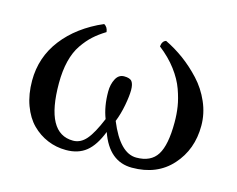

<svg xmlns="http://www.w3.org/2000/svg" viewBox="-72 -549 819 663"><g transform="rotate(15 337.5 -217.5)"><path d="M640.1 -191.9Q640.1 -106.9 587.6 -48.6Q535.2 9.8 445.8 9.8Q363.8 9.8 330.1 -86.9Q310.1 -35.6 281.7 -12.9Q253.4 9.8 210 9.8Q174.8 9.8 143.8 -3.2Q112.8 -16.1 88.4 -40.5Q64 -64.9 49.6 -104Q35.2 -143.1 35.2 -191.9Q35.2 -275.4 85.4 -340.6Q135.7 -405.8 225.1 -444.8Q238.3 -437.5 240.2 -419.9Q214.8 -404.3 196.8 -387.9Q178.7 -371.6 161.6 -346.7Q144.5 -321.8 135.7 -286.6Q127 -251.5 127 -207Q127 -27.8 225.1 -27.8Q252 -27.8 272.2 -51.3Q292.5 -74.7 314.9 -128.9Q298.8 -169.9 298.8 -223.1Q298.8 -249 309.1 -268.6Q319.3 -288.1 338.9 -288.1Q359.9 -288.1 366.9 -278.6Q374 -269 374 -248Q374 -227.5 367.7 -193.6Q361.3 -159.7 350.1 -131.8Q392.6 -27.8 451.2 -27.8Q503.4 -27.8 525.6 -63.2Q547.9 -98.6 547.9 -179.2Q547.9 -209 543.7 -235.6Q539.6 -262.2 528.1 -294.4Q516.6 -326.7 492.2 -359.1Q467.8 -391.6 431.2 -419.9Q433.1 -439.5 446.8 -443.8Q481.4 -427.2 513.7 -403.6Q545.9 -379.9 575.2 -348.4Q604.5 -316.9 622.3 -276.1Q640.1 -235.4 640.1 -191.9Z"/></g></svg>

Font: Common Serif News
Style: Regular
Weight: 450
Designer: Philipp H. Poll, Khaled Hosny
Foundry: Stefan Peev, Context Ltd.
Version: Version 1.026